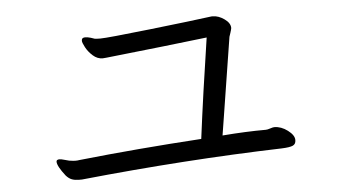

<svg xmlns="http://www.w3.org/2000/svg" viewBox="-41 -632 1081 607"><g transform="rotate(-5 500.0 -329.0)"><path d="M834 -133Q528 -124 196 -90H187Q174 -90 164.5 -93.5Q155 -97 146 -107Q121 -139 121 -153Q121 -156 123 -158Q127 -160 130 -160Q136 -160 146 -157Q156 -154 161 -153Q175 -151 180 -151Q188 -151 193 -152Q379 -172 583 -185Q601 -326 628 -503Q511 -489 307 -467L295 -466Q278 -466 264 -478.5Q250 -491 242 -506Q234 -521 234 -527Q234 -532 237 -535Q241 -537 245 -537Q253 -537 263 -534Q273 -531 275 -530Q282 -529 293 -529Q315 -529 452.5 -544.5Q590 -560 649 -568H653Q671 -568 689.5 -555Q708 -542 708 -526Q707 -520 704 -511Q701 -502 700 -499Q688 -422 687 -417Q651 -189 651 -190Q726 -196 789 -196Q794 -196 803 -199Q812 -202 816 -202Q838 -202 858.5 -186.5Q879 -171 879 -156V-155Q879 -143 869.5 -138.5Q860 -134 834 -133Z"/></g></svg>

Font: Iansui
Style: Regular
Weight: 400
Designer: But Ko / Fontworks Inc.
Foundry: zi-hi.com / Fontworks Inc.
Version: Version 1.002